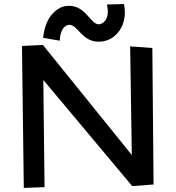

<svg xmlns="http://www.w3.org/2000/svg" viewBox="-20 -924 863 944"><path d="M191 -703 88 -698 97 0 199 -4 193 -531 630 -9 735 -17 729 -688 620 -696 628 -162ZM506 -902C509 -889 510 -877 510 -867C510 -812 471 -805 471 -805C423 -795 401 -917 292 -892C292 -892 205 -872 192 -738L274 -724C277 -801 319 -802 319 -802C364 -803 381 -719 465 -719C546 -719 594 -790 594 -862C594 -875 592 -889 590 -904Z"/></svg>

Font: McLaren
Style: Regular
Weight: 400
Designer: Astigmatic (AOETI)
Foundry: Astigmatic (AOETI)
Version: Version 1.000